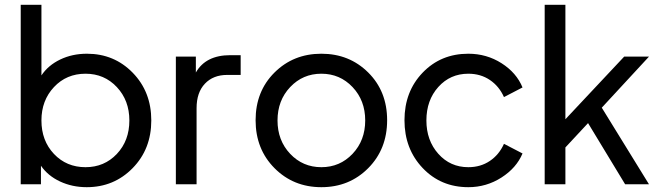

<svg xmlns="http://www.w3.org/2000/svg" viewBox="-20 -765 2720 797"><path d="M341 -542Q454 -542 531 -463Q608 -384 608 -265Q608 -146 530.5 -67Q453 12 340 12Q280 12 229.5 -11.5Q179 -35 150 -77V0H66V-745H152V-452Q180 -494 230 -518Q280 -542 341 -542ZM335 -71Q413 -71 465 -126Q517 -181 517 -265Q517 -348 465 -403.5Q413 -459 335 -459Q256 -459 204 -403.5Q152 -348 152 -265Q152 -181 204 -126Q256 -71 335 -71Z M936 -536H979V-454H923Q865 -454 830.5 -417.5Q796 -381 796 -316V0H710V-530H793V-464Q834 -536 936 -536Z M1508.5 -67Q1430 12 1314 12Q1198 12 1119.5 -67Q1041 -146 1041 -266Q1041 -386 1119.5 -464Q1198 -542 1314 -542Q1430 -542 1508.5 -464Q1587 -386 1587 -266Q1587 -146 1508.5 -67ZM1184.5 -126.5Q1237 -71 1314 -71Q1391 -71 1443.5 -126.5Q1496 -182 1496 -265Q1496 -348 1443.5 -403.5Q1391 -459 1314 -459Q1237 -459 1184.5 -403.5Q1132 -348 1132 -265Q1132 -182 1184.5 -126.5Z M1924 12Q1810 12 1734.5 -67.5Q1659 -147 1659 -266Q1659 -385 1734.5 -463.5Q1810 -542 1924 -542Q2000 -542 2062 -502.5Q2124 -463 2149 -402L2072 -362Q2052 -407 2013.5 -433Q1975 -459 1924 -459Q1849 -459 1799.5 -404Q1750 -349 1750 -265Q1750 -182 1799.5 -126.5Q1849 -71 1924 -71Q1975 -71 2013.5 -97Q2052 -123 2072 -168L2149 -128Q2124 -68 2061.5 -28Q1999 12 1924 12Z M2674 -530 2478 -318 2674 0H2575L2421 -254L2327 -153V0H2241V-745H2327V-270L2571 -530Z"/></svg>

Font: Plus Jakarta Display
Style: Regular
Weight: 400
Designer: Gumpita Rahayu
Foundry: Tokotype Studio
Version: Version 1.000;hotconv 1.0.109;makeotfexe 2.5.65596